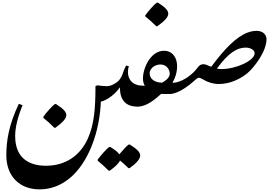

<svg xmlns="http://www.w3.org/2000/svg" viewBox="-20 -1095 2099 1456"><path d="M392 -126H400C456 -166 483 -198 483 -221C483 -244 466 -267 405 -306H396C379 -295 326 -236 309 -210V-201C336 -180 364 -155 392 -126Z M280 341C365 341 440 312 509 256C650 140 739 -97 745 -336H750C778 -336 812 -358 812 -403C812 -425 800 -442 783 -442C764 -442 743 -444 720 -448L704 -443C704 -271 694 -152 647 -46C588 87 474 162 329 162C213 162 95 114 95 -63C95 -128 114 -206 151 -297L123 -308C47 -149 28 -28 28 83C28 239 126 341 280 341Z M804 199H813C855 169 881 143 890 122C910 138 931 157 954 180H963C1016 142 1043 110 1043 85C1043 58 1017 34 964 1H956C944 8 909 46 885 75C873 57 850 40 817 20H808C792 29 738 90 721 115V124C747 145 775 170 804 199Z M729 -322C764 -322 837 -359 890 -433V-425C890 -330 942 -287 1017 -287C1057 -287 1110 -312 1110 -388C1110 -417 1100 -445 1067 -445C988 -445 950 -489 950 -550C950 -564 953 -580 957 -593L936 -598C925 -578 918 -559 909 -532C903 -513 885 -485 871 -475C846 -456 819 -441 782 -441C736 -441 715 -426 715 -395V-336C715 -326 722 -322 729 -322Z M1165 -896H1173C1229 -935 1256 -967 1256 -990C1256 -1013 1239 -1036 1178 -1075H1169C1152 -1064 1099 -1005 1082 -979V-970C1109 -949 1137 -924 1165 -896Z M1017 -286C1068 -286 1118 -306 1202 -383C1214 -383 1227 -382 1239 -382C1251 -382 1266 -383 1283 -385C1303 -387 1313 -405 1313 -437C1313 -450 1308 -462 1299 -466C1296 -467 1294 -468 1291 -468H1288C1311 -507 1323 -549 1323 -595C1323 -657 1288 -710 1224 -710C1185 -710 1153 -691 1127 -663C1086 -618 1064 -549 1064 -500C1064 -479 1069 -460 1078 -444H1066C1027 -444 974 -417 974 -343C974 -306 988 -286 1017 -286ZM1210 -468C1158 -468 1115 -493 1115 -539C1115 -562 1130 -581 1149 -593C1164 -601 1181 -606 1197 -606C1242 -606 1267 -569 1267 -536C1267 -512 1248 -490 1210 -468Z M1263 -382C1297 -382 1337 -397 1382 -427C1405 -442 1430 -461 1455 -484C1478 -505 1482 -505 1489 -505C1496 -505 1506 -501 1519 -493C1557 -470 1597 -458 1641 -458C1721 -458 1801 -494 1857 -541C1904 -580 2001 -703 2001 -797C2001 -833 1973 -861 1926 -861C1834 -861 1746 -788 1658 -685C1633 -655 1607 -623 1582 -589C1562 -594 1545 -608 1522 -608C1504 -608 1491 -600 1479 -583C1469 -569 1458 -557 1447 -546C1391 -491 1327 -467 1289 -467C1269 -467 1239 -449 1239 -413C1239 -394 1251 -382 1263 -382ZM1657 -571C1647 -571 1637 -572 1625 -575C1711 -692 1775 -734 1843 -734C1878 -734 1911 -717 1911 -691C1911 -636 1772 -571 1657 -571Z"/></svg>

Font: Noto Nastaliq Urdu
Style: Regular
Weight: 400
Designer: Monotype Design Team (Patrick Giasson: type design, Kamal Mansour: OpenType code, Glenda Bellarosa). Updated by Simon Co
Foundry: Monotype Imaging Inc., Simon Cozens
Version: Version 3.009